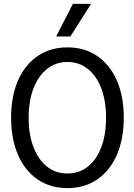

<svg xmlns="http://www.w3.org/2000/svg" viewBox="-20 -953 690 985"><path d="M326 12Q238 12 173 -32.5Q108 -77 72.5 -158.5Q37 -240 37 -349Q37 -459 72.5 -540Q108 -621 173 -665.5Q238 -710 326 -710Q414 -710 479 -665.5Q544 -621 579.5 -540Q615 -459 615 -349Q615 -240 579.5 -158.5Q544 -77 479 -32.5Q414 12 326 12ZM326 -63Q386 -63 430.5 -98Q475 -133 499.5 -197.5Q524 -262 524 -349Q524 -436 499.5 -500Q475 -564 430.5 -599.5Q386 -635 326 -635Q266 -635 221.5 -599.5Q177 -564 152 -500Q127 -436 127 -349Q127 -262 152 -197.5Q177 -133 221.5 -98Q266 -63 326 -63ZM268 -766 354 -933H447L341 -766Z"/></svg>

Font: Azeret Mono Thin Light
Style: Regular
Weight: 300
Version: Version 1.002